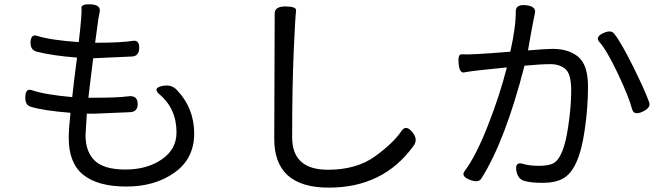

<svg xmlns="http://www.w3.org/2000/svg" viewBox="-20 -809 3040 880"><path d="M341 -616Q357 -753 353 -773Q353 -792 398 -789Q443 -786 437 -754L431 -724L416 -613Q535 -613 590 -622Q619 -626 618 -588.5Q617 -551 584 -550L407 -542L385 -361H404Q521 -361 566.5 -367.5Q612 -374 611 -330Q610 -298 579 -295L414 -288H378L372 -189Q372 -114 414 -73Q456 -32 555 -32Q654 -32 721.5 -78.5Q789 -125 789 -202Q789 -313 708 -379Q680 -406 724 -415Q768 -424 793 -394Q870 -312 870 -197Q870 -82 780 -18Q690 46 559.5 46Q429 46 362 -7.5Q295 -61 295 -177Q295 -217 303 -292Q177 -302 120 -320Q94 -328 96 -366.5Q98 -405 125 -396Q185 -375 311 -364Q319 -439 333 -545Q219 -554 149 -572Q118 -580 120 -616.5Q122 -653 149 -645Q211 -625 341 -616Z M1237 -172 1239 -747Q1239 -780 1289.5 -779.5Q1340 -779 1337 -760Q1333 -730 1326 -568.5Q1319 -407 1319 -180Q1319 -31 1483 -31Q1614 -31 1699 -92.5Q1784 -154 1821 -210Q1841 -238 1869.5 -204Q1898 -170 1875 -140Q1737 51 1487 51Q1237 51 1237 -172Z M2303 -500Q2145 -485 2106 -477Q2086 -474 2082 -517.5Q2078 -561 2096 -560Q2137 -557 2319 -572Q2345 -689 2344 -759Q2345 -790 2391.5 -785Q2438 -780 2432 -749Q2428 -729 2425.5 -718.5Q2423 -708 2414 -658L2400 -578Q2482 -585 2513 -585Q2588 -585 2631.5 -547.5Q2675 -510 2675 -412.5Q2675 -315 2660 -214Q2634 -29 2559 10Q2524 29 2468.5 29Q2413 29 2387 21Q2353 14 2346.5 -27.5Q2340 -69 2377 -58Q2405 -49 2449.5 -49Q2494 -49 2515 -60Q2564 -84 2585 -234Q2598 -320 2598 -395Q2598 -470 2571.5 -492.5Q2545 -515 2503 -515Q2461 -515 2384 -508Q2296 -165 2187 8Q2174 31 2133 15Q2092 -1 2109 -24Q2161 -93 2216 -233Q2271 -373 2303 -500ZM2725 -619Q2709 -641 2745.5 -657.5Q2782 -674 2796 -653Q2825 -618 2880.5 -506.5Q2936 -395 2955 -341Q2965 -316 2926 -297.5Q2887 -279 2878 -306Q2863 -364 2811 -473.5Q2759 -583 2725 -619Z"/></svg>

Font: Raw Maruko Gothic CJK TC
Style: Regular
Weight: 400
Version: Version 1.001